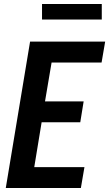

<svg xmlns="http://www.w3.org/2000/svg" viewBox="-20 -944 548 964"><path d="M9 0 131 -735H508L490 -630H239L206 -435H400L383 -330H189L152 -105H404L386 0ZM191 -846V-924H491V-846Z"/></svg>

Font: Iosevka SS04 Extrabold Oblique
Style: Regular
Weight: 800
Italic angle: -9°
Monospace: yes
Designer: Belleve Invis
Foundry: Belleve Invis
Version: Version 19.0.0; ttfautohint (v1.8.4)